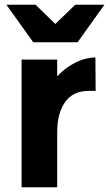

<svg xmlns="http://www.w3.org/2000/svg" viewBox="-20 -789 460 809"><path d="M354 -406Q287 -406 254 -358.5Q221 -311 221 -233V0H71V-538H221V-467Q250 -500 293.5 -523Q337 -546 382 -547L383 -406ZM7 -769H130L213 -688L297 -769H420L307 -611H120Z"/></svg>

Font: Montserrat_am3
Style: Bold
Weight: 700
Designer: Julieta Ulanovsky
Foundry: Julieta Ulanovsky. Armenina letters added by Vahan Hovhannisyan
Version: Version 2.001